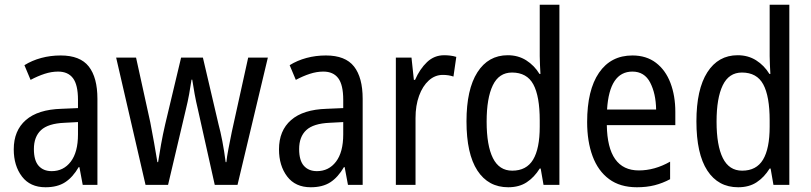

<svg xmlns="http://www.w3.org/2000/svg" viewBox="-20 -780 3420 810"><path d="M236 -546Q318 -546 354.5 -499.5Q391 -453 391 -363V0H329L315 -75H312Q287 -32 254.5 -11Q222 10 172 10Q107 10 72.5 -35.5Q38 -81 38 -150Q38 -229 89 -273.5Q140 -318 239 -321L309 -324V-359Q309 -422 288 -450Q267 -478 225 -478Q197 -478 168 -468.5Q139 -459 109 -443L83 -505Q115 -525 154 -535.5Q193 -546 236 -546ZM252 -262Q183 -259 153 -231Q123 -203 123 -151Q123 -103 143 -80.5Q163 -58 198 -58Q248 -58 278.5 -98Q309 -138 309 -213V-265Z M815 -318Q807 -351 801 -384Q795 -417 791 -444H788Q784 -416 778 -383Q772 -350 764 -318L689 0H594L470 -537H554L614 -264Q622 -222 630 -178Q638 -134 644 -96H647Q652 -129 659.5 -171Q667 -213 677 -256L744 -537H836L902 -255Q910 -226 918 -184.5Q926 -143 932 -96H935Q937 -117 943.5 -151Q950 -185 958 -224L1027 -537H1110L982 0H886Z M1355 -546Q1437 -546 1473.5 -499.5Q1510 -453 1510 -363V0H1448L1434 -75H1431Q1406 -32 1373.5 -11Q1341 10 1291 10Q1226 10 1191.5 -35.5Q1157 -81 1157 -150Q1157 -229 1208 -273.5Q1259 -318 1358 -321L1428 -324V-359Q1428 -422 1407 -450Q1386 -478 1344 -478Q1316 -478 1287 -468.5Q1258 -459 1228 -443L1202 -505Q1234 -525 1273 -535.5Q1312 -546 1355 -546ZM1371 -262Q1302 -259 1272 -231Q1242 -203 1242 -151Q1242 -103 1262 -80.5Q1282 -58 1317 -58Q1367 -58 1397.5 -98Q1428 -138 1428 -213V-265Z M1854 -547Q1866 -547 1879 -545.5Q1892 -544 1905 -540L1893 -457Q1873 -464 1848 -464Q1815 -464 1789 -440.5Q1763 -417 1748 -376Q1733 -335 1733 -282V0H1650V-537H1716L1726 -443H1731Q1751 -489 1781.5 -518Q1812 -547 1854 -547Z M2124 10Q2040 10 1994 -60.5Q1948 -131 1948 -268Q1948 -403 1994 -475Q2040 -547 2122 -547Q2166 -547 2200 -525.5Q2234 -504 2256 -468H2260Q2259 -487 2258 -507.5Q2257 -528 2257 -543V-760H2340V0H2273L2261 -69H2257Q2234 -32 2202 -11Q2170 10 2124 10ZM2141 -60Q2201 -60 2229 -106.5Q2257 -153 2257 -246V-272Q2257 -374 2230 -424Q2203 -474 2140 -474Q2085 -474 2059 -420Q2033 -366 2033 -267Q2033 -166 2059.5 -113Q2086 -60 2141 -60Z M2648 -546Q2707 -546 2747.5 -515Q2788 -484 2808.5 -430Q2829 -376 2829 -308V-252H2540Q2543 -61 2675 -61Q2742 -61 2807 -98V-24Q2775 -7 2741.5 1.5Q2708 10 2667 10Q2596 10 2549.5 -24.5Q2503 -59 2480 -121Q2457 -183 2457 -265Q2457 -400 2507 -473Q2557 -546 2648 -546ZM2648 -478Q2551 -478 2541 -318H2748Q2747 -385 2723 -431.5Q2699 -478 2648 -478Z M3094 10Q3010 10 2964 -60.5Q2918 -131 2918 -268Q2918 -403 2964 -475Q3010 -547 3092 -547Q3136 -547 3170 -525.5Q3204 -504 3226 -468H3230Q3229 -487 3228 -507.5Q3227 -528 3227 -543V-760H3310V0H3243L3231 -69H3227Q3204 -32 3172 -11Q3140 10 3094 10ZM3111 -60Q3171 -60 3199 -106.5Q3227 -153 3227 -246V-272Q3227 -374 3200 -424Q3173 -474 3110 -474Q3055 -474 3029 -420Q3003 -366 3003 -267Q3003 -166 3029.5 -113Q3056 -60 3111 -60Z"/></svg>

Font: Noto Sans Hebrew Condensed
Style: Regular
Weight: 400
Width: 3
Designer: Monotype Design Team
Foundry: Monotype Imaging Inc.
Version: Version 2.004; ttfautohint (v1.8.4.7-5d5b)